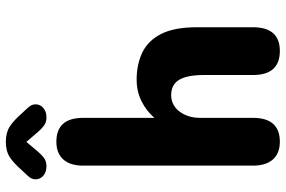

<svg xmlns="http://www.w3.org/2000/svg" viewBox="-180 -796 980 659"><g transform="rotate(-90 309.5 -466.0)"><path d="M464.5 5Q382 5 382 -87.5V-256Q382 -312.5 365.8 -340.2Q349.5 -368 312.5 -368Q295.5 -368 281.2 -360.5Q267 -353 256.8 -339.5Q246.5 -326 240.8 -308.2Q235 -290.5 235 -269.5V-87.5Q235 5 153 5Q113.5 5 92.2 -18.8Q71 -42.5 71 -87.5V-670Q71 -714.5 92.2 -738.2Q113.5 -762 153 -762Q235 -762 235 -670V-425.5Q258 -452.5 291.5 -469.5Q325 -486.5 366.5 -486.5Q418 -486.5 458.8 -467.2Q499.5 -448 522.8 -402.8Q546 -357.5 546 -280V-87.5Q546 5 464.5 5ZM269.5 -860Q281.5 -847 281.5 -834Q281.5 -817.5 269 -806.8Q256.5 -796 236.5 -796Q219.5 -796 207.5 -805.2Q195.5 -814.5 185 -827L152.5 -865L120.5 -827Q109.5 -813.5 97.8 -804.8Q86 -796 69 -796Q49 -796 36.5 -806.8Q24 -817.5 24 -834Q24 -840 26.8 -846.8Q29.5 -853.5 36 -860L55.5 -881Q79 -908 100 -921.8Q121 -935.5 152.5 -935.5Q184.5 -935.5 205.2 -922Q226 -908.5 250 -881Z"/></g></svg>

Font: Sono ExtraLight Monospace
Style: Bold
Weight: 700
Version: Version 2.112